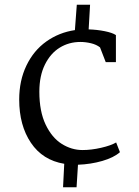

<svg xmlns="http://www.w3.org/2000/svg" viewBox="-20 -685 586 810"><path d="M61 -265Q61 -345 91.5 -408.5Q122 -472 175.5 -510Q229 -548 296 -558L304 -665H360L354 -561Q389 -560 421.5 -553.5Q454 -547 469 -537V-423H426L402 -485Q387 -497 364 -502.5Q341 -508 319 -508Q271 -508 232 -484Q193 -460 169.5 -412.5Q146 -365 146 -298Q146 -215 172.5 -159.5Q199 -104 240.5 -78Q282 -52 328 -52Q365 -52 406.5 -61.5Q448 -71 470 -84L486 -43Q460 -20 411.5 -6Q363 8 309 10L303 105H246L251 6Q160 -9 110.5 -82.5Q61 -156 61 -265Z"/></svg>

Font: Grenzecho Serif
Style: Serif-Regular
Weight: 400
Designer: Dan Reynolds
Foundry: Dan Reynolds
Version: Version 1.001; ttfautohint (v1.1) -l 5 -r 5 -G 72 -x 0 -D la